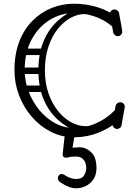

<svg xmlns="http://www.w3.org/2000/svg" viewBox="-20 -730 751 1035"><path d="M379 10Q312 10 253.5 -20Q195 -50 151 -101Q107 -152 82.5 -216.5Q58 -281 58 -351Q58 -439 84 -506Q110 -573 155.5 -618.5Q201 -664 258.5 -687Q316 -710 379 -710Q444 -710 506 -691Q568 -672 618 -632Q631 -622 631 -608Q631 -596 622 -588Q613 -581 605 -581Q592 -581 583 -589Q540 -625 486.5 -642.5Q433 -660 379 -660Q310 -660 249.5 -623.5Q189 -587 151 -518Q113 -449 113 -351Q113 -293 134 -237.5Q155 -182 191.5 -137.5Q228 -93 276 -66.5Q324 -40 379 -40Q439 -40 495 -64Q551 -88 594 -131Q604 -141 617 -141Q628 -141 635 -135Q644 -129 644 -116Q644 -105 633 -94Q584 -45 517.5 -17.5Q451 10 379 10ZM611 -35Q601 -35 593.5 -43Q586 -51 586 -61Q586 -62 586.5 -63.5Q587 -65 587 -66L603 -159Q605 -167 612 -173Q619 -179 629 -179Q630 -179 631.5 -178.5Q633 -178 634 -178Q642 -177 647.5 -170Q653 -163 653 -154Q653 -153 652.5 -152Q652 -151 652 -149L635 -55Q632 -38 614 -35Q613 -35 612.5 -35Q612 -35 611 -35ZM615 -535Q605 -535 598.5 -541.5Q592 -548 590 -556Q582 -604 578 -624.5Q574 -645 573.5 -650Q573 -655 573 -655Q573 -665 580 -672Q587 -679 597 -679Q606 -679 613.5 -673Q621 -667 622 -658Q631 -610 634.5 -589.5Q638 -569 638.5 -564.5Q639 -560 639 -559Q639 -549 631.5 -542Q624 -535 615 -535ZM400 -18Q341 -41 292.5 -84Q244 -127 215.5 -193.5Q187 -260 187 -351Q187 -443 215.5 -509.5Q244 -576 293 -619.5Q342 -663 401 -685L442 -654Q403 -656 364 -635.5Q325 -615 293 -576Q261 -537 241.5 -480Q222 -423 222 -351Q222 -282 241.5 -226.5Q261 -171 293 -131.5Q325 -92 363.5 -71Q402 -50 440 -50Q445 -50 450 -50Q455 -50 459 -51ZM114 -433Q96 -433 96 -450Q96 -456 99.5 -462Q103 -468 113 -468H207Q225 -468 225 -451Q225 -444 221 -438.5Q217 -433 208 -433ZM108 -331Q90 -331 90 -348Q90 -354 93.5 -360Q97 -366 107 -366H201Q219 -366 219 -349Q219 -342 215 -336.5Q211 -331 202 -331ZM115 -234Q97 -234 97 -251Q97 -257 100.5 -263Q104 -269 114 -269H208Q226 -269 226 -252Q226 -245 222 -239.5Q218 -234 209 -234ZM356 -19Q367 -19 373.5 -12.5Q380 -6 380 5Q380 6 380 7.5Q380 9 380 11L371 66L406 64Q408 64 409 64Q410 64 411 64Q443 64 471.5 90.5Q500 117 500 176Q500 212 484 236Q468 260 443 272.5Q418 285 390 285Q373 285 353 278Q333 271 304 252Q292 244 292 230Q292 223 295 219Q301 208 312 208Q320 208 329 214Q345 225 361.5 230Q378 235 390 235Q422 235 433.5 215Q445 195 445 176Q445 163 440.5 149Q436 135 424 124.5Q412 114 389 114Q380 114 369.5 114.5Q359 115 346 119Q343 120 337 120Q318 120 318 103Q318 102 318 101Q318 100 318 99L328 8Q331 -19 356 -19Z"/></svg>

Font: Agu Display Uzo
Style: Regular
Weight: 400
Designer: Oluwaseun Badejo
Version: Version 1.103